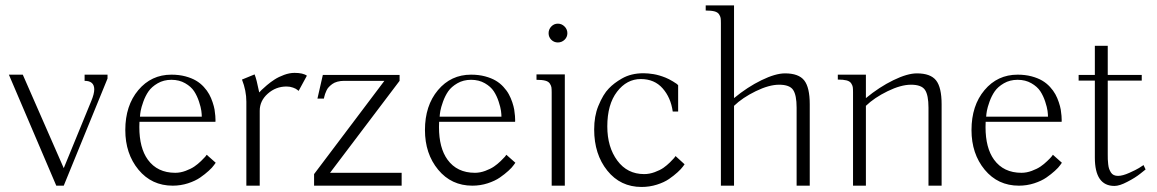

<svg xmlns="http://www.w3.org/2000/svg" viewBox="-20 -704 4386 728"><path d="M66.4 -420.9 221.7 -66.4 326.2 -321.3Q337.4 -348.1 337.4 -365.7Q336.9 -397.5 300.8 -397.5V-420.9H387.7V-406.2L221.7 0H193.4L13.7 -420.9Z M629.9 -420.9Q658.7 -420.9 682.6 -414.6Q706.5 -408.2 723.1 -398.4Q739.7 -388.7 752.7 -374.5Q765.6 -360.4 773.2 -346.4Q780.8 -332.5 786.1 -316.4Q791.5 -300.3 793.5 -288.6Q795.4 -276.9 796.4 -264.6Q797.4 -252.4 797.1 -248.5Q796.9 -244.6 796.9 -242.2H508.8Q508.3 -231.9 508.3 -222.2Q508.3 -143.1 540.5 -98.6Q576.7 -48.8 644.5 -48.8Q664.1 -48.8 683.8 -56.2Q703.6 -63.5 716.8 -72.5Q730 -81.5 742.2 -93.3Q754.4 -105 758.1 -109.6Q761.7 -114.3 763.7 -117.2L797.9 -86.9L791.5 -78.1Q785.2 -68.8 771.2 -56.2Q757.3 -43.5 739 -30.8Q720.7 -18.1 692.9 -9Q665 0 634.8 0Q555.2 0 505.1 -60.5Q455.1 -121.1 455.1 -210.9Q455.1 -303.7 504.4 -362.3Q553.7 -420.9 629.9 -420.9ZM510.7 -261.7H745.1Q745.1 -270.5 743.4 -283.7Q741.7 -296.9 734.6 -318.6Q727.5 -340.3 716.1 -357.9Q704.6 -375.5 682.1 -388.4Q659.7 -401.4 629.9 -401.4Q600.6 -401.4 577.9 -388.2Q555.2 -375 543.2 -357.7Q531.2 -340.3 523.4 -318.4Q515.6 -296.4 513.4 -283.7Q511.2 -271 510.7 -261.7Z M914.1 0V-318.4Q914.1 -360.4 897.5 -402.3L945.3 -421.9Q952.6 -404.8 962.9 -353.5Q965.8 -356.9 971.7 -362.8Q977.5 -368.7 991.9 -380.9Q1006.3 -393.1 1021.5 -402.8Q1036.6 -412.6 1057.4 -420.2Q1078.1 -427.7 1096.7 -427.7Q1128.9 -427.7 1143.6 -417L1112.3 -359.4L1107.4 -363.3Q1102.5 -367.7 1091.1 -371.8Q1079.6 -376 1066.4 -376Q1025.9 -376 995.4 -348.9Q964.8 -321.8 964.8 -284.2V0Z M1204.1 -419.9H1495.1V-397.5L1231.4 -48.8H1502.9V0H1170.9V-43.9L1437.5 -397.5H1285.2Q1271 -397.5 1259.3 -394.3Q1247.6 -391.1 1240 -385.5Q1232.4 -379.9 1226.8 -374Q1221.2 -368.2 1217.8 -360.4Q1214.4 -352.5 1212.6 -347.7Q1210.9 -342.8 1209.5 -336.7Q1208 -330.6 1208 -330.1H1183.6Z M1766.1 -420.9Q1794.9 -420.9 1818.8 -414.6Q1842.8 -408.2 1859.4 -398.4Q1876 -388.7 1888.9 -374.5Q1901.9 -360.4 1909.4 -346.4Q1917 -332.5 1922.4 -316.4Q1927.7 -300.3 1929.7 -288.6Q1931.6 -276.9 1932.6 -264.6Q1933.6 -252.4 1933.3 -248.5Q1933.1 -244.6 1933.1 -242.2H1645Q1644.5 -231.9 1644.5 -222.2Q1644.5 -143.1 1676.8 -98.6Q1712.9 -48.8 1780.8 -48.8Q1800.3 -48.8 1820.1 -56.2Q1839.8 -63.5 1853 -72.5Q1866.2 -81.5 1878.4 -93.3Q1890.6 -105 1894.3 -109.6Q1897.9 -114.3 1899.9 -117.2L1934.1 -86.9L1927.7 -78.1Q1921.4 -68.8 1907.5 -56.2Q1893.6 -43.5 1875.2 -30.8Q1856.9 -18.1 1829.1 -9Q1801.3 0 1771 0Q1691.4 0 1641.4 -60.5Q1591.3 -121.1 1591.3 -210.9Q1591.3 -303.7 1640.6 -362.3Q1689.9 -420.9 1766.1 -420.9ZM1647 -261.7H1881.3Q1881.3 -270.5 1879.6 -283.7Q1877.9 -296.9 1870.8 -318.6Q1863.8 -340.3 1852.3 -357.9Q1840.8 -375.5 1818.4 -388.4Q1795.9 -401.4 1766.1 -401.4Q1736.8 -401.4 1714.1 -388.2Q1691.4 -375 1679.4 -357.7Q1667.5 -340.3 1659.7 -318.4Q1651.9 -296.4 1649.7 -283.7Q1647.5 -271 1647 -261.7Z M2071.8 0V-353.5Q2071.8 -366.7 2070.8 -373Q2069.8 -379.4 2064.7 -387.2Q2059.6 -395 2047.4 -398.2Q2035.2 -401.4 2014.2 -401.4V-421.9H2121.6V0ZM2070.3 -553.2Q2060.1 -563.5 2060.1 -578.1Q2060.1 -592.8 2070.3 -603.5Q2080.6 -614.3 2095.2 -614.3Q2109.9 -614.3 2120.6 -603.5Q2131.3 -592.8 2131.3 -578.1Q2131.3 -563.5 2120.6 -553.2Q2109.9 -543 2095.2 -543Q2080.6 -543 2070.3 -553.2Z M2419.9 -426.3Q2437 -426.3 2458 -422.9Q2479 -419.4 2503.4 -409.7Q2515.6 -404.8 2531.2 -395.5Q2543.5 -388.2 2546.4 -385.7Q2549.8 -382.8 2551.3 -380.9V-281.2H2530.8Q2523.4 -334 2492.4 -369.1Q2461.4 -404.3 2409.7 -404.3Q2356.4 -404.3 2319.6 -356.2Q2282.7 -308.1 2282.7 -224.6Q2282.7 -146.5 2320.6 -95.2Q2358.4 -43.9 2422.4 -43.9Q2442.4 -43.9 2462.4 -51.3Q2482.4 -58.6 2495.4 -67.6Q2508.3 -76.7 2520.3 -88.4Q2532.2 -100.1 2535.9 -104.7Q2539.6 -109.4 2541.5 -112.3L2575.7 -81.1L2569.3 -72.3Q2563 -63.5 2549.1 -50.8Q2535.2 -38.1 2516.8 -25.4Q2498.5 -12.7 2470.7 -3.9Q2442.9 4.9 2412.6 4.9Q2332.5 4.9 2282.7 -57.1Q2232.9 -119.1 2232.9 -212.9Q2232.9 -263.7 2248.5 -301.8Q2267.1 -347.2 2288.6 -368.7Q2308.1 -389.2 2337.9 -406.2Q2372.6 -426.3 2419.9 -426.3Z M2655.8 -683.6H2763.2V-332Q2814 -374 2867.2 -399.9Q2920.4 -425.8 2956.5 -425.8Q3008.3 -425.8 3029.3 -399.2Q3050.3 -372.6 3050.3 -308.6V0H3000.5V-295.9Q3000.5 -343.3 2987.3 -363Q2974.1 -382.8 2934.1 -382.8Q2896 -382.8 2845.5 -358.2Q2794.9 -333.5 2763.2 -302.7V0H2713.4V-616.2Q2713.4 -629.4 2712.4 -635.7Q2711.4 -642.1 2706.3 -649.9Q2701.2 -657.7 2689 -660.9Q2676.8 -664.1 2655.8 -664.1Z M3156.7 -420.9H3263.2V-332Q3314 -374 3367.2 -399.9Q3420.4 -425.8 3456.5 -425.8Q3508.3 -425.8 3529.3 -399.2Q3550.3 -372.6 3550.3 -308.6V0H3500.5V-295.9Q3500.5 -343.3 3487.3 -363Q3474.1 -382.8 3434.1 -382.8Q3396 -382.8 3345.5 -358.2Q3294.9 -333.5 3263.2 -302.7V0H3214.4V-354.5Q3214.4 -367.7 3213.4 -374Q3212.4 -380.4 3207.3 -388.2Q3202.1 -396 3189.9 -399.2Q3177.7 -402.3 3156.7 -402.3Z M3838.4 -420.9Q3867.2 -420.9 3891.1 -414.6Q3915 -408.2 3931.6 -398.4Q3948.2 -388.7 3961.2 -374.5Q3974.1 -360.4 3981.7 -346.4Q3989.3 -332.5 3994.6 -316.4Q4000 -300.3 4002 -288.6Q4003.9 -276.9 4004.9 -264.6Q4005.9 -252.4 4005.6 -248.5Q4005.4 -244.6 4005.4 -242.2H3717.3Q3716.8 -231.9 3716.8 -222.2Q3716.8 -143.1 3749 -98.6Q3785.2 -48.8 3853 -48.8Q3872.6 -48.8 3892.3 -56.2Q3912.1 -63.5 3925.3 -72.5Q3938.5 -81.5 3950.7 -93.3Q3962.9 -105 3966.6 -109.6Q3970.2 -114.3 3972.2 -117.2L4006.3 -86.9L4000 -78.1Q3993.7 -68.8 3979.7 -56.2Q3965.8 -43.5 3947.5 -30.8Q3929.2 -18.1 3901.4 -9Q3873.5 0 3843.3 0Q3763.7 0 3713.6 -60.5Q3663.6 -121.1 3663.6 -210.9Q3663.6 -303.7 3712.9 -362.3Q3762.2 -420.9 3838.4 -420.9ZM3719.2 -261.7H3953.6Q3953.6 -270.5 3951.9 -283.7Q3950.2 -296.9 3943.1 -318.6Q3936 -340.3 3924.6 -357.9Q3913.1 -375.5 3890.6 -388.4Q3868.2 -401.4 3838.4 -401.4Q3809.1 -401.4 3786.4 -388.2Q3763.7 -375 3751.7 -357.7Q3739.7 -340.3 3731.9 -318.4Q3724.1 -296.4 3721.9 -283.7Q3719.7 -271 3719.2 -261.7Z M4180.2 -530.3V-419.9H4309.1V-398.4H4180.2V-120.1Q4180.2 -107.9 4180.4 -100.1Q4180.7 -92.3 4181.9 -81.3Q4183.1 -70.3 4185.5 -63.7Q4188 -57.1 4192.1 -50.3Q4196.3 -43.5 4203.1 -40.3Q4210 -37.1 4219.2 -37.1Q4236.3 -37.1 4262 -48.6Q4287.6 -60.1 4298.6 -66.9Q4309.6 -73.7 4315.9 -78.1L4323.7 -61.5L4304.2 -45.9Q4284.2 -29.8 4254.4 -14.6Q4225.1 1 4205.6 1Q4131.3 1 4131.3 -106.4V-398.4H4069.8V-419.9H4131.3V-530.3Z"/></svg>

Font: Buda
Style: light
Weight: 400
Version: Version 1.002